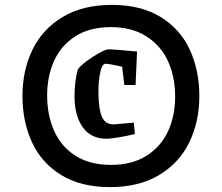

<svg xmlns="http://www.w3.org/2000/svg" viewBox="-20 -824 908 786"><path d="M72 -431Q72 -536 113 -620.5Q154 -705 236.5 -754.5Q319 -804 438 -804Q557 -804 637.5 -754.5Q718 -705 757 -620.5Q796 -536 796 -431Q796 -326 755 -241.5Q714 -157 631.5 -107.5Q549 -58 430 -58Q311 -58 230.5 -107.5Q150 -157 111 -241.5Q72 -326 72 -431ZM697 -429Q697 -509 668 -573Q639 -637 579.5 -675Q520 -713 434 -713Q347 -713 288.5 -675.5Q230 -638 201.5 -575Q173 -512 173 -433Q173 -353 201.5 -288.5Q230 -224 289 -186.5Q348 -149 434 -149Q521 -149 580 -186.5Q639 -224 668 -287Q697 -350 697 -429ZM285 -429Q285 -492 299 -541Q316 -563 362 -592.5Q408 -622 424 -622Q448 -622 541 -613L535 -476H489L480 -551Q427 -563 412 -563Q398 -563 390.5 -528.5Q383 -494 383 -448Q383 -380 397 -346.5Q411 -313 449 -315L528 -322L532 -275Q502 -268 467 -262Q432 -256 416 -256Q352 -256 318.5 -303.5Q285 -351 285 -429Z"/></svg>

Font: Grenze ExtraBold
Style: Regular
Weight: 800
Designer: Renata Polastri
Foundry: Omnibus-Type
Version: Version 1.002; ttfautohint (v1.8)